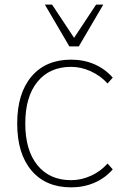

<svg xmlns="http://www.w3.org/2000/svg" viewBox="-20 -806 541 834"><path d="M54.7 -269.5Q54.7 -400.4 116.7 -473.6Q178.7 -546.9 289.1 -546.9Q343.8 -546.9 390.1 -526.9Q436.5 -506.8 469.7 -468.8L447.3 -443.4Q416 -477.5 374 -496.6Q332 -515.6 289.1 -515.6Q195.3 -515.6 142.6 -450.7Q89.8 -385.7 89.8 -269.5Q89.8 -153.3 142.6 -88.4Q195.3 -23.4 289.1 -23.4Q333 -23.4 375 -42.5Q417 -61.5 447.3 -95.7L469.7 -70.3Q436.5 -32.2 390.1 -12.2Q343.8 7.8 289.1 7.8Q178.7 7.8 116.7 -65.4Q54.7 -138.7 54.7 -269.5ZM174.8 -786.1H206.1L301.8 -641.6L397.5 -786.1H428.7L322.3 -604.5H281.2Z"/></svg>

Font: Min Sans VF VF
Style: Regular
Weight: 400
Designer: Jinseong-Kim, NotoSansCJK, Nunito
Foundry: Jinseong-Kim
Version: Version 1.420;Glyphs 3.1.2 (3151)